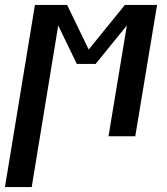

<svg xmlns="http://www.w3.org/2000/svg" viewBox="-56 -550 676 775"><path d="M-36 205 85 -530H215L302 -350L448 -530H578L490 0H382L456 -447L330 -292H254L179 -447L72 205Z"/></svg>

Font: Iosevka Curly Slab SmBdExObl
Style: Regular
Weight: 600
Width: 7
Italic angle: -9°
Monospace: yes
Designer: Belleve Invis
Foundry: Belleve Invis
Version: Version 11.1.0; ttfautohint (v1.8.3)